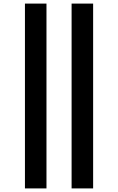

<svg xmlns="http://www.w3.org/2000/svg" viewBox="-20 -830 658 1070"><path d="M379 220V-810H499V220ZM119 220V-810H239V220Z"/></svg>

Font: M PLUS 1p
Style: Bold
Weight: 700
Version: Version 1.062